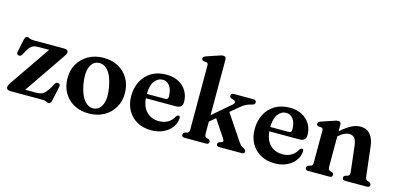

<svg xmlns="http://www.w3.org/2000/svg" viewBox="-69 -1163 3293 1596"><g transform="rotate(15 1578.0 -365.0)"><path d="M415.5 -393 176 -43H269.5Q295.5 -43 313.2 -48.8Q331 -54.5 345.8 -70.2Q360.5 -86 378.5 -115.5L399 -153Q410.5 -171.5 428 -168Q448 -164 443.5 -141.5L415.5 -11.5Q410 13.5 392 13.5Q381 13.5 370 6.8Q359 0 336.5 0H62.5Q25.5 0 25.5 -26Q25.5 -41.5 41 -63.5L282.5 -415H189Q156 -415 136.8 -403Q117.5 -391 97 -355L77.5 -319.5Q66.5 -300.5 48.5 -305Q29 -309.5 33.5 -332L57.5 -446Q63 -471 81.5 -471Q92.5 -471 103.2 -464.5Q114 -458 136 -458H401.5Q435 -458 435 -434Q435 -420.5 415.5 -393Z M740 -468.5Q812 -468.5 867.2 -437.8Q922.5 -407 953.2 -352.8Q984 -298.5 984 -227.5Q984 -159 952.5 -105Q921 -51 864.8 -20Q808.5 11 734.5 11Q662 11 607 -19.5Q552 -50 521.2 -104.2Q490.5 -158.5 490.5 -229.5Q490.5 -298 522.2 -352Q554 -406 610 -437.2Q666 -468.5 740 -468.5ZM773.5 -41Q819.5 -49 839.5 -102.5Q859.5 -156 843 -246Q826.5 -339 788.5 -381.8Q750.5 -424.5 702 -416.5Q655.5 -408.5 635.8 -355.2Q616 -302 632 -211.5Q649 -119 687.2 -76Q725.5 -33 773.5 -41Z M1478 -286Q1478 -234.5 1423 -234.5H1163Q1170.5 -157 1212 -117.8Q1253.5 -78.5 1317.5 -78.5Q1362 -78.5 1395 -99Q1428 -119.5 1443 -152.5Q1455 -166 1463.5 -166Q1477.5 -165.5 1477 -146Q1475 -103.5 1449 -67.8Q1423 -32 1377.8 -10.2Q1332.5 11.5 1273 11.5Q1203.5 11.5 1151.2 -17.8Q1099 -47 1069.8 -99.5Q1040.5 -152 1040.5 -221.5Q1040.5 -293 1069.2 -349Q1098 -405 1151.2 -436.8Q1204.5 -468.5 1279 -468.5Q1340 -468.5 1384.5 -444.8Q1429 -421 1453.5 -379.8Q1478 -338.5 1478 -286ZM1261 -419.5Q1218 -419.5 1190 -381.5Q1162 -343.5 1161.5 -271.5H1320.5Q1344.5 -271.5 1344.5 -294.5Q1344.5 -355.5 1321 -387.5Q1297.5 -419.5 1261 -419.5Z M1559 0Q1534.5 0 1534.5 -21Q1534.5 -35.5 1551.5 -43.5L1570 -48Q1578.5 -51 1582.8 -58Q1587 -65 1587 -81V-629Q1587 -641.5 1583.2 -647Q1579.5 -652.5 1571.5 -654.5L1546 -656Q1530.5 -661.5 1530.5 -675Q1530.5 -690.5 1552.5 -699L1650 -732Q1665.5 -737.5 1675.2 -740.2Q1685 -743 1694 -743Q1719 -743 1719 -716V-237.5L1874 -371Q1889 -384 1887 -395.2Q1885 -406.5 1868 -411.5L1850.5 -416.5Q1835.5 -423 1835.5 -436.5Q1835.5 -458 1861 -458H2029Q2054 -458 2054 -437Q2054 -427.5 2047.8 -420.8Q2041.5 -414 2021.5 -410Q1997 -405 1977 -394.2Q1957 -383.5 1930 -360.5L1863 -304L2013.5 -79.5Q2024.5 -64.5 2032.8 -57.5Q2041 -50.5 2054 -45.5Q2075 -33 2075 -20Q2075 0 2050 0H1856Q1833.5 0 1833.5 -21Q1833.5 -33.5 1847.5 -39.5L1864 -44.5Q1878 -49.5 1877.8 -57.8Q1877.5 -66 1865 -84L1770.5 -226L1719 -182.5V-81Q1719 -64.5 1723 -57.2Q1727 -50 1735.5 -46.5L1754 -41.5Q1768.5 -34.5 1768.5 -21.5Q1768.5 0 1744.5 0Z M2540.5 -286Q2540.5 -234.5 2485.5 -234.5H2225.5Q2233 -157 2274.5 -117.8Q2316 -78.5 2380 -78.5Q2424.5 -78.5 2457.5 -99Q2490.5 -119.5 2505.5 -152.5Q2517.5 -166 2526 -166Q2540 -165.5 2539.5 -146Q2537.5 -103.5 2511.5 -67.8Q2485.5 -32 2440.2 -10.2Q2395 11.5 2335.5 11.5Q2266 11.5 2213.8 -17.8Q2161.5 -47 2132.2 -99.5Q2103 -152 2103 -221.5Q2103 -293 2131.8 -349Q2160.5 -405 2213.8 -436.8Q2267 -468.5 2341.5 -468.5Q2402.5 -468.5 2447 -444.8Q2491.5 -421 2516 -379.8Q2540.5 -338.5 2540.5 -286ZM2323.5 -419.5Q2280.5 -419.5 2252.5 -381.5Q2224.5 -343.5 2224 -271.5H2383Q2407 -271.5 2407 -294.5Q2407 -355.5 2383.5 -387.5Q2360 -419.5 2323.5 -419.5Z M2782 -439.5V-383.5Q2832.5 -428.5 2871.8 -448.5Q2911 -468.5 2947 -468.5Q3003 -468.5 3033.2 -433Q3063.5 -397.5 3071 -334.5L3100.5 -82Q3103.5 -53 3118.5 -48L3136 -43Q3152.5 -35 3152.5 -21Q3152.5 0 3127.5 0H2940.5Q2916.5 0 2916.5 -21.5Q2916.5 -34.5 2931 -41.5L2950 -46.5Q2959 -50 2963.8 -57.5Q2968.5 -65 2967 -81L2940.5 -306Q2935.5 -346 2920 -365.8Q2904.5 -385.5 2873.5 -385.5Q2833.5 -385.5 2786.5 -343.5L2782 -339.5V-81Q2782 -64.5 2786 -57.2Q2790 -50 2798.5 -46.5L2817 -41.5Q2831 -34.5 2831 -21.5Q2831 0 2807.5 0H2622.5Q2597.5 0 2597.5 -21Q2597.5 -35.5 2614 -43L2633 -48Q2641.5 -51 2645.8 -58Q2650 -65 2650 -81V-352.5Q2650 -365.5 2646.2 -370.8Q2642.5 -376 2634.5 -378L2609 -379.5Q2593.5 -385 2593.5 -399Q2593.5 -414 2615.5 -422.5L2713 -455.5Q2728.5 -461 2738.2 -463.8Q2748 -466.5 2757 -466.5Q2782 -466.5 2782 -439.5Z"/></g></svg>

Font: Fraunces 72pt Soft SemiBold
Style: Regular
Weight: 600
Version: Version 1.000;[b76b70a41]